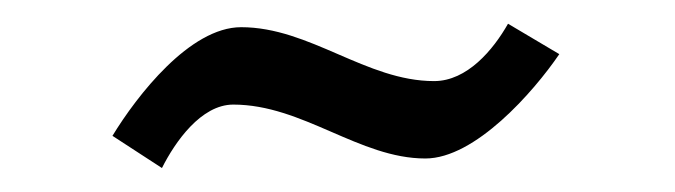

<svg xmlns="http://www.w3.org/2000/svg" viewBox="-20 -784 566 161"><path d="M336.7 -651.1C378.3 -651.1 427.1 -706.5 449 -738.6L406 -764.1C393.6 -742.2 371.7 -716 344 -716C287.1 -716 239.8 -761.2 182.2 -761.2C139.2 -761.2 94.7 -703.6 74.3 -670.1L115.8 -643.1C126.8 -665 148.6 -696.3 175.6 -696.3C233.9 -696.3 281.3 -651.1 336.7 -651.1Z"/></svg>

Font: Glacial Indifference
Style: Medium
Weight: 500
Version: Version 1.001